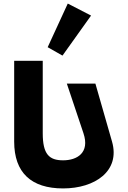

<svg xmlns="http://www.w3.org/2000/svg" viewBox="-20 -1055 715 1074"><path d="M513.6 -587.5H353.8L446.9 -309.5C483.4 -200.5 411.2 -158.2 333 -158.2C254.8 -158.2 219.1 -192.2 219.1 -309.5V-715H59.3V-262.8C59.3 -89.4 154.5 -1 333 -1C511.5 -1 653.7 -98.6 606.7 -262.8ZM246.7 -791 329.5 -744 489.4 -967.9 359.1 -1035.1Z"/></svg>

Font: Sztylet
Style: Bd
Weight: 700
Foundry: Cannot Into Space Fonts, PlusOne Fonts
Version: Version 0.12